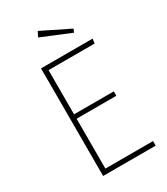

<svg xmlns="http://www.w3.org/2000/svg" viewBox="-212 -961 916 1054"><g transform="rotate(-30 246.5 -434.5)"><path d="M447 -682 443 -653H151V-373H403V-345H151V-29H453V0H120V-682ZM207 -869 384 -782 375 -761 191 -837Z"/></g></svg>

Font: Firava
Style: Regular
Weight: 400
Designer: Carrois Corporate & Edenspiekermann AG
Foundry: Greg Finn Gibson
Version: Version 5.000